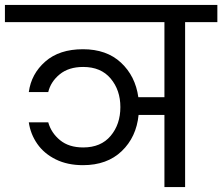

<svg xmlns="http://www.w3.org/2000/svg" viewBox="-47 -760 903 780"><path d="M836 -670H705V0H621V-293H516Q507 -203 447.5 -146Q388 -89 290 -89Q227 -89 179.5 -112.5Q132 -136 104.5 -175.5Q77 -215 70 -263H149Q161 -220 197 -190.5Q233 -161 291 -161Q363 -161 402.5 -208Q442 -255 442 -325Q442 -394 402.5 -441Q363 -488 291 -488Q232 -488 195.5 -458Q159 -428 149 -386H70Q80 -460 137 -510Q194 -560 290 -560Q386 -560 444.5 -505.5Q503 -451 515 -365H621V-670H-27V-740H836Z"/></svg>

Font: DVN-Poppins
Style: Regular
Weight: 400
Designer: Ninad Kale (Devanagari), Jonny Pinhorn (Latin)
Foundry: Indian Type Foundry
Version: 4.004